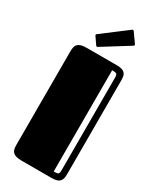

<svg xmlns="http://www.w3.org/2000/svg" viewBox="-257 -1108 963 1179"><g transform="rotate(30 225.0 -519.0)"><path d="M44.9 -731.9Q44.9 -748.5 47.9 -761.5Q50.8 -774.4 59.1 -782.7Q67.4 -791 82 -795.4Q96.7 -799.8 120.1 -799.8H334Q356.4 -799.8 370.1 -795.7Q383.8 -791.5 391.6 -783.2Q399.4 -774.9 402.1 -762.2Q404.8 -749.5 404.8 -732.4V-66.9Q404.8 -50.3 401.9 -37.8Q398.9 -25.4 391.1 -16.8Q383.3 -8.3 369.4 -4.2Q355.5 0 333 0H120.1Q96.7 0 82 -4.4Q67.4 -8.8 59.1 -17.1Q50.8 -25.4 47.9 -38.1Q44.9 -50.8 44.9 -67.9ZM363.3 -727.5Q363.3 -738.3 361.8 -744.6Q360.4 -751 356 -754.2Q351.6 -757.3 344.2 -758.1Q336.9 -758.8 325.2 -758.8V-41Q336.9 -41 344.2 -41.7Q351.6 -42.5 356 -45.7Q360.4 -48.8 361.8 -54.9Q363.3 -61 363.3 -72.3ZM178.7 -839.8Q176.8 -838.9 175.3 -837.9Q173.8 -836.9 172.4 -836.9Q167 -836.9 164.1 -841.8L131.3 -889.6Q128.4 -893.1 128.4 -896.5Q128.4 -899.9 132.8 -903.8L305.7 -1034.7Q309.1 -1037.6 312.5 -1037.6Q315.9 -1037.6 319.8 -1033.2L364.7 -969.7Q368.2 -965.8 368.2 -962.4Q368.2 -958 363.8 -955.1Z"/></g></svg>

Font: Fascinate Inline
Style: Regular
Weight: 900
Designer: Astigmatic (AOETI)
Foundry: Astigmatic (AOETI)
Version: Version 1.000